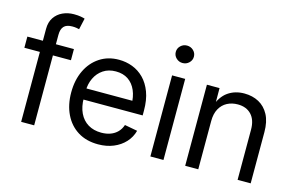

<svg xmlns="http://www.w3.org/2000/svg" viewBox="-94 -981 1887 1225"><g transform="rotate(15 849.5 -369.0)"><path d="M316.4 -535.6V-461.9H8.8V-535.6ZM111.3 0V-614.7Q111.3 -658.7 131.6 -689Q151.9 -719.2 185.8 -734.9Q219.7 -750.5 259.8 -750.5Q286.6 -750.5 305.2 -747.1Q323.7 -743.7 332 -740.7L315.4 -666.5Q309.6 -668.5 297.1 -670.4Q284.7 -672.4 269.5 -672.4Q231.4 -672.4 214.4 -653.8Q197.3 -635.3 197.3 -597.7V0Z M621.6 11.7Q543.5 11.7 487.5 -23.2Q431.6 -58.1 401.4 -120.4Q371.1 -182.6 371.1 -264.6Q371.1 -346.7 401.4 -409.7Q431.6 -472.7 486.1 -508.5Q540.5 -544.4 612.8 -544.4Q659.7 -544.4 702.1 -528.3Q744.6 -512.2 777.8 -478.8Q811 -445.3 830.3 -394Q849.6 -342.8 849.6 -272V-240.2H425.8V-313.5H802.2L763.2 -286.6Q763.2 -340.3 745.6 -381.1Q728 -421.9 694.6 -444.6Q661.1 -467.3 612.8 -467.3Q564.5 -467.3 529.8 -444.1Q495.1 -420.9 476.6 -382.1Q458 -343.3 458 -296.4V-251.5Q458 -193.4 478 -151.6Q498 -109.9 534.9 -87.6Q571.8 -65.4 622.1 -65.4Q655.8 -65.4 682.6 -75.4Q709.5 -85.4 728.3 -104.7Q747.1 -124 756.3 -151.9L840.8 -136.2Q829.1 -92.3 798.6 -59.1Q768.1 -25.9 722.9 -7.1Q677.7 11.7 621.6 11.7Z M964.8 0V-535.6H1051.3V0ZM1008.3 -628.9Q983.9 -628.9 966.3 -645.8Q948.7 -662.6 948.7 -686.5Q948.7 -710.4 966.3 -727.3Q983.9 -744.1 1008.3 -744.1Q1033.2 -744.1 1050.8 -727.3Q1068.4 -710.4 1068.4 -686.5Q1068.4 -662.6 1050.8 -645.8Q1033.2 -628.9 1008.3 -628.9Z M1281.2 -318.8V0H1194.8V-535.6H1278.3L1278.8 -405.8H1262.7Q1287.6 -479.5 1333.5 -511.5Q1379.4 -543.5 1440.9 -543.5Q1495.1 -543.5 1537.1 -520.8Q1579.1 -498 1603.3 -452.6Q1627.4 -407.2 1627.4 -337.9V0H1541V-331.1Q1541 -395.5 1508.3 -430.4Q1475.6 -465.3 1418.5 -465.3Q1379.9 -465.3 1348.6 -449Q1317.4 -432.6 1299.3 -399.9Q1281.2 -367.2 1281.2 -318.8Z"/></g></svg>

Font: Inter 20pt
Style: Regular
Weight: 400
Version: Version 4.001;git-66647c0bb